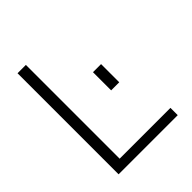

<svg xmlns="http://www.w3.org/2000/svg" viewBox="-202 -857 984 984"><g transform="rotate(-45 289.5 -365.0)"><path d="M365.2 -330.1V-461.9H423.8V-330.1ZM87.9 1V-731.4H148.4V-51.8H516.6V1Z"/></g></svg>

Font: Gen Shin Gothic Light
Style: Regular
Weight: 200
Designer: [Source Han Sans]
Ryoko NISHIZUKA  (kana & ideographs); Paul D. Hunt (Latin, Greek & Cyrillic); Wenlong ZHANG  (bopomofo
Version: Version 1.002.20150607